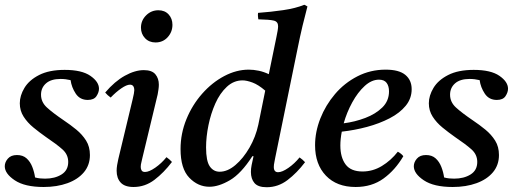

<svg xmlns="http://www.w3.org/2000/svg" viewBox="-20 -772 2164 805"><path d="M163 12Q84 12 42 -16Q0 -44 0 -75Q0 -92 13 -107Q26 -122 51 -122Q76 -122 91.5 -108Q107 -94 115.5 -72Q124 -50 127 -28Q138 -25 148.5 -24Q159 -23 169 -23Q210 -23 238 -40.5Q266 -58 266 -93Q266 -124 242 -145.5Q218 -167 172 -198Q145 -217 120 -237.5Q95 -258 79 -283Q63 -308 63 -339Q63 -371 82.5 -403.5Q102 -436 144 -457.5Q186 -479 251 -479Q323 -479 359 -454Q395 -429 395 -400Q395 -385 384.5 -369Q374 -353 348 -353Q315 -353 297.5 -379.5Q280 -406 276 -436Q255 -441 234 -441Q194 -441 173 -422.5Q152 -404 152 -375Q152 -344 176.5 -321.5Q201 -299 248 -267Q275 -249 300 -228.5Q325 -208 341 -182.5Q357 -157 357 -122Q357 -80 332 -50Q307 -20 263 -4Q219 12 163 12Z M678 -113Q691 -104 701 -93Q667 -48 627.5 -18Q588 12 540 12Q503 12 486 -6.5Q469 -25 469 -56Q469 -67 471 -79.5Q473 -92 476 -105L536 -355Q543 -384 543 -393Q543 -417 525 -417Q511 -417 488.5 -401.5Q466 -386 444 -363Q437 -368 431.5 -373Q426 -378 421 -384Q461 -431 503.5 -454.5Q546 -478 583 -478Q617 -478 631.5 -460.5Q646 -443 646 -417Q646 -408 644.5 -397.5Q643 -387 641 -376L577 -110Q576 -103 573 -92.5Q570 -82 570 -72Q570 -63 574 -57Q578 -51 588 -51Q605 -51 631 -69Q657 -87 678 -113ZM632 -594Q605 -594 588 -612Q571 -630 571 -656Q571 -686 592.5 -707.5Q614 -729 644 -729Q671 -729 687 -711.5Q703 -694 703 -668Q703 -638 683 -616Q663 -594 632 -594Z M1043 -117H1038Q991 -44 944 -16.5Q897 11 858 11Q810 11 773.5 -27Q737 -65 737 -147Q737 -212 761.5 -272Q786 -332 827.5 -379Q869 -426 920 -453Q971 -480 1023 -480Q1043 -480 1064.5 -475.5Q1086 -471 1107 -461L1139 -617Q1142 -631 1144 -643Q1146 -655 1146 -662Q1146 -681 1128.5 -685.5Q1111 -690 1063 -691Q1062 -698 1061.5 -704.5Q1061 -711 1062 -718Q1116 -722 1167.5 -729.5Q1219 -737 1256 -752L1269 -745Q1259 -708 1248.5 -664Q1238 -620 1227 -565L1134 -111Q1133 -104 1130.5 -92.5Q1128 -81 1128 -72Q1128 -50 1146 -50Q1163 -50 1189 -68Q1215 -86 1236 -112Q1249 -103 1259 -92Q1225 -47 1185.5 -17Q1146 13 1098 13Q1062 13 1047 -4.5Q1032 -22 1032 -51Q1032 -65 1035 -80Q1038 -95 1043 -117ZM1063 -249 1092 -392Q1063 -417 1038.5 -426Q1014 -435 997 -435Q960 -435 931 -408Q902 -381 883 -338.5Q864 -296 854 -247Q844 -198 844 -154Q844 -97 859.5 -74.5Q875 -52 901 -52Q934 -52 967 -80Q1000 -108 1026 -153Q1052 -198 1063 -249Z M1706 -398Q1706 -359 1681 -328.5Q1656 -298 1613.5 -276Q1571 -254 1519 -240Q1467 -226 1413 -220Q1407 -189 1407 -162Q1407 -112 1429 -82.5Q1451 -53 1500 -53Q1543 -53 1581 -76Q1619 -99 1648 -136Q1664 -127 1671 -117Q1637 -59 1588 -23.5Q1539 12 1471 12Q1392 12 1346.5 -35.5Q1301 -83 1301 -163Q1301 -219 1323 -275Q1345 -331 1384.5 -377.5Q1424 -424 1478.5 -452Q1533 -480 1597 -480Q1653 -480 1679.5 -458Q1706 -436 1706 -398ZM1421 -255Q1468 -261 1511.5 -277.5Q1555 -294 1583 -321.5Q1611 -349 1611 -389Q1611 -411 1601 -424.5Q1591 -438 1569 -438Q1538 -438 1509 -411.5Q1480 -385 1457 -343Q1434 -301 1421 -255Z M1878 12Q1799 12 1757 -16Q1715 -44 1715 -75Q1715 -92 1728 -107Q1741 -122 1766 -122Q1791 -122 1806.5 -108Q1822 -94 1830.5 -72Q1839 -50 1842 -28Q1853 -25 1863.5 -24Q1874 -23 1884 -23Q1925 -23 1953 -40.5Q1981 -58 1981 -93Q1981 -124 1957 -145.5Q1933 -167 1887 -198Q1860 -217 1835 -237.5Q1810 -258 1794 -283Q1778 -308 1778 -339Q1778 -371 1797.5 -403.5Q1817 -436 1859 -457.5Q1901 -479 1966 -479Q2038 -479 2074 -454Q2110 -429 2110 -400Q2110 -385 2099.5 -369Q2089 -353 2063 -353Q2030 -353 2012.5 -379.5Q1995 -406 1991 -436Q1970 -441 1949 -441Q1909 -441 1888 -422.5Q1867 -404 1867 -375Q1867 -344 1891.5 -321.5Q1916 -299 1963 -267Q1990 -249 2015 -228.5Q2040 -208 2056 -182.5Q2072 -157 2072 -122Q2072 -80 2047 -50Q2022 -20 1978 -4Q1934 12 1878 12Z"/></svg>

Font: Tiro Kannada
Style: Italic
Weight: 400
Italic angle: -11°
Designer: Kannada: John Hudson & Fiona Ross, assisted by Kaja Sojewska. Latin: John Hudson with Paul Hanslow, assisted by Kaja Soj
Foundry: Tiro Typeworks Ltd.
Version: Version 1.52